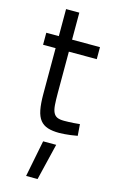

<svg xmlns="http://www.w3.org/2000/svg" viewBox="-140 -709 645 1050"><g transform="rotate(15 183.0 -184.0)"><path d="M172 -432V-199Q172 -158 174 -131Q176 -104 183.5 -88.5Q191 -73 205 -66.5Q219 -60 244 -60Q255 -60 270 -60.5Q285 -61 299 -62Q316 -63 333 -65L338 0Q318 3 300 6Q284 8 266.5 9.5Q249 11 236 11Q197 11 170.5 2.5Q144 -6 127.5 -26.5Q111 -47 104 -82.5Q97 -118 97 -172V-432H26V-500H97V-653H172V-500H330V-432ZM163 78H237L187 285H122Z"/></g></svg>

Font: Panefresco 400wt
Style: Regular
Weight: 400
Foundry: Campivisivi & Chank Co
Version: Version 1.002